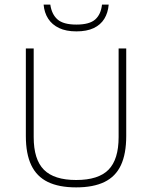

<svg xmlns="http://www.w3.org/2000/svg" viewBox="-20 -805 659 832"><path d="M310 7Q235.5 7 187.2 -16.5Q139 -40 115.5 -89.2Q92 -138.5 92 -215.5V-595H126V-211Q126 -114 170.2 -69.5Q214.5 -25 310 -25Q406.5 -25 450.2 -69.5Q494 -114 494 -211V-595H527V-215.5Q527 -138.5 504 -89.2Q481 -40 432.8 -16.5Q384.5 7 310 7ZM311 -669Q266.5 -669 236 -683.5Q205.5 -698 188.8 -724Q172 -750 169 -785H198Q204 -743 229.2 -720.8Q254.5 -698.5 311 -698.5Q368 -698.5 392.8 -720.8Q417.5 -743 422 -785H451Q448 -749.5 432 -723.5Q416 -697.5 386 -683.2Q356 -669 311 -669Z"/></svg>

Font: Encode Sans SC Thin
Style: Regular
Weight: 250
Designer: Multiple Designers
Foundry: Impallari Type
Version: Version 3.002